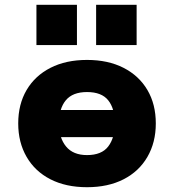

<svg xmlns="http://www.w3.org/2000/svg" viewBox="-20 -770 725 801"><path d="M343 11Q255 11 190.5 -22Q126 -55 91 -115.5Q56 -176 56 -255Q56 -335 91 -394.5Q126 -454 190.5 -487Q255 -520 343 -520Q431 -520 495.5 -487Q560 -454 595 -394.5Q630 -335 630 -255Q630 -176 595 -115.5Q560 -55 495.5 -22Q431 11 343 11ZM343 -123Q404 -123 431.5 -159Q459 -195 459 -255Q459 -317 431.5 -351.5Q404 -386 343 -386Q283 -386 254.5 -351.5Q226 -317 226 -255Q226 -195 255.5 -159Q285 -123 343 -123ZM189 -198V-311H496V-198ZM381 -582V-750H550V-582ZM132 -582V-750H301V-582Z"/></svg>

Font: Nunito Sans 6pt Black
Style: Regular
Weight: 900
Version: Version 3.101;gftools[0.9.27]